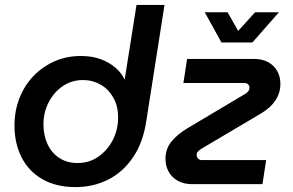

<svg xmlns="http://www.w3.org/2000/svg" viewBox="-20 -750 1193 782"><path d="M287 12Q209 12 153 -20Q97 -52 68 -109Q39 -166 39 -239Q39 -298 59 -349.5Q79 -401 115.5 -439.5Q152 -478 201.5 -500Q251 -522 309 -522Q355 -522 390 -509Q425 -496 450 -474.5Q475 -453 487 -427H488L536 -730H650L576 -258Q563 -170 522 -109.5Q481 -49 420.5 -18.5Q360 12 287 12ZM296 -86Q343 -86 380 -111.5Q417 -137 438.5 -178Q460 -219 461 -267Q462 -316 442 -351.5Q422 -387 389.5 -405.5Q357 -424 318 -424Q272 -424 236 -399.5Q200 -375 178.5 -334Q157 -293 157 -243Q157 -198 174 -162Q191 -126 222.5 -106Q254 -86 296 -86ZM762 0Q729 0 704.5 -13.5Q680 -27 667 -50.5Q654 -74 654 -103Q654 -143 677.5 -172.5Q701 -202 744 -228L976 -366Q985 -371 990.5 -377.5Q996 -384 996 -393Q996 -401 990.5 -406.5Q985 -412 975 -412H727L742 -510H1014Q1048 -510 1072 -497Q1096 -484 1109 -461Q1122 -438 1122 -409Q1122 -372 1102.5 -342Q1083 -312 1045 -289L800 -144Q792 -139 786.5 -133Q781 -127 781 -118Q781 -110 787 -104Q793 -98 802 -98H1064L1049 0ZM882 -577 814 -700H907L950 -624L1019 -700H1116L1008 -577Z"/></svg>

Font: MuseoModerno Medium
Style: Italic
Weight: 500
Italic angle: -9°
Designer: Pablo Cosgaya, Héctor Gatti, Marcela Romero, and the Authors of The MuseoModerno Project.
Foundry: Omnibus-Type Team
Version: Version 1.003